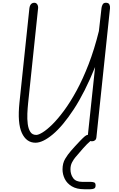

<svg xmlns="http://www.w3.org/2000/svg" viewBox="-20 -1024 864 1391"><path d="M237 10Q171 10 138.2 -61Q105.5 -132 121 -281L193 -965Q194.5 -976.5 198.8 -985.2Q203 -994 210.5 -999Q218 -1004 228.5 -1004Q242.5 -1004 250 -992.2Q257.5 -980.5 256 -964.5L184 -279.5Q180 -242 178.2 -201.5Q176.5 -161 181 -125.8Q185.5 -90.5 199.8 -68.5Q214 -46.5 242.5 -46.5Q259 -46.5 289.5 -65.2Q320 -84 359.8 -123.2Q399.5 -162.5 444.2 -223Q489 -283.5 534.5 -367Q580 -450.5 621.8 -558.2Q663.5 -666 696.5 -799L715.5 -966.5Q717 -979.5 723.8 -991.8Q730.5 -1004 747 -1004Q766 -1004 772.2 -992Q778.5 -980 777 -964.5L678.5 -29.5Q677 -14.5 668 -7.5Q659 -0.5 647 -0.5Q633 -0.5 623.2 -8.8Q613.5 -17 615.5 -35L669 -538.5Q594.5 -354.5 514.8 -232.8Q435 -111 362.5 -50.5Q290 10 237 10ZM590.5 347Q535.5 347 500.5 326Q465.5 305 449.2 272Q433 239 433 203Q433 158.5 452.2 126.5Q471.5 94.5 493.5 69.5Q504.5 56.5 523.5 35.8Q542.5 15 562.2 -5.5Q582 -26 594.5 -36.5Q606 -45 610.2 -46Q614.5 -47 621 -47Q631 -47 638 -39.5Q645 -32 646 -22.5Q647 -13 639 -6Q611.5 17 580 53Q548.5 89 525 117Q514 130 502.2 152Q490.5 174 490.5 202Q490.5 239.5 510.2 266.5Q530 293.5 575.5 293.5H633.5Q651 293.5 661.8 297.5Q672.5 301.5 672.5 319Q672.5 337.5 661 342.2Q649.5 347 633.5 347Z"/></svg>

Font: Edu NSW ACT Hand Pre
Style: Regular
Weight: 400
Designer: Tina and Corey Anderson, Eben Sorkin, Mirko Velimirovic
Foundry: Sorkin Type Co.
Version: Version 2.000